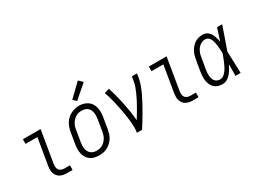

<svg xmlns="http://www.w3.org/2000/svg" viewBox="-55 -1372 2610 1980"><g transform="rotate(-30 1250.0 -382.0)"><path d="M322 0Q301 0 280.5 -3.5Q260 -7 242 -16.5Q224 -26 211.5 -41.5Q199 -57 192.5 -76Q186 -95 186 -116.5Q186 -138 189 -159L242 -475H101V-530H312L249 -150Q246 -132 248 -113.5Q250 -95 260 -81Q270 -67 287 -61Q304 -55 322 -55H387V0Z M701 8Q673 8 646 1.5Q619 -5 597.5 -20.5Q576 -36 562.5 -58.5Q549 -81 543 -107Q537 -133 537.5 -161.5Q538 -190 543 -218L565 -348Q569 -373 577 -397.5Q585 -422 598.5 -444.5Q612 -467 632 -486Q652 -505 675.5 -516.5Q699 -528 724 -534.5Q749 -541 775 -541Q803 -541 829.5 -533Q856 -525 877.5 -510Q899 -495 912.5 -472Q926 -449 932 -423Q938 -397 937.5 -368.5Q937 -340 932 -312L911 -182Q906 -157 898.5 -132.5Q891 -108 877 -85.5Q863 -63 843 -44.5Q823 -26 799.5 -13.5Q776 -1 750.5 3.5Q725 8 701 8ZM702 -47Q720 -47 738.5 -51Q757 -55 774 -65Q791 -75 804.5 -89.5Q818 -104 827.5 -120.5Q837 -137 842.5 -155Q848 -173 851 -191L872 -321Q875 -341 876 -360.5Q877 -380 874 -398Q871 -416 863 -433Q855 -450 841 -461.5Q827 -473 809 -478Q791 -483 771 -483Q753 -483 734.5 -478.5Q716 -474 700 -464Q684 -454 670.5 -439.5Q657 -425 647.5 -408.5Q638 -392 632.5 -374.5Q627 -357 625 -339L603 -209Q600 -189 599 -170Q598 -151 601 -132.5Q604 -114 612 -97.5Q620 -81 633.5 -69.5Q647 -58 665 -52.5Q683 -47 702 -47ZM783 -592 746 -628 895 -772 940 -728Z M1153 0Q1159 -34 1158 -68Q1157 -102 1154 -135Q1151 -168 1146 -201Q1141 -234 1135 -266.5Q1129 -299 1122 -331Q1115 -363 1107.5 -395Q1100 -427 1091 -458Q1082 -489 1071 -520L1129 -538Q1146 -487 1159.5 -435Q1173 -383 1184 -329.5Q1195 -276 1203.5 -222Q1212 -168 1216 -113Q1234 -142 1251.5 -171.5Q1269 -201 1286 -230.5Q1303 -260 1318.5 -290Q1334 -320 1348 -351Q1362 -382 1373.5 -413.5Q1385 -445 1390 -477L1399 -530H1460L1451 -477Q1444 -435 1428 -393.5Q1412 -352 1393 -312Q1374 -272 1352.5 -232.5Q1331 -193 1308.5 -154Q1286 -115 1262.5 -76.5Q1239 -38 1214 0Z M1822 0Q1801 0 1780.5 -3.5Q1760 -7 1742 -16.5Q1724 -26 1711.5 -41.5Q1699 -57 1692.5 -76Q1686 -95 1686 -116.5Q1686 -138 1689 -159L1742 -475H1601V-530H1812L1749 -150Q1746 -132 1748 -113.5Q1750 -95 1760 -81Q1770 -67 1787 -61Q1804 -55 1822 -55H1887V0Z M2173 8Q2147 8 2121.5 1Q2096 -6 2077 -23Q2058 -40 2047.5 -63Q2037 -86 2032.5 -111.5Q2028 -137 2029.5 -164Q2031 -191 2035 -218L2057 -348Q2061 -371 2067.5 -394Q2074 -417 2085.5 -439Q2097 -461 2114 -480.5Q2131 -500 2152 -513.5Q2173 -527 2197 -532.5Q2221 -538 2245 -538Q2263 -538 2280.5 -531.5Q2298 -525 2311 -513Q2324 -501 2333 -486Q2342 -471 2348 -454Q2354 -437 2358.5 -419.5Q2363 -402 2366 -384Q2378 -420 2389.5 -456.5Q2401 -493 2413 -530H2474Q2450 -462 2427 -394Q2404 -326 2379 -258Q2382 -194 2384 -129.5Q2386 -65 2388 0H2327Q2327 -34 2327.5 -68.5Q2328 -103 2328 -138Q2316 -113 2301.5 -88.5Q2287 -64 2268.5 -42.5Q2250 -21 2225 -6.5Q2200 8 2173 8ZM2173 -47Q2196 -47 2216 -62.5Q2236 -78 2250 -97.5Q2264 -117 2274.5 -138Q2285 -159 2294.5 -181Q2304 -203 2312.5 -225Q2321 -247 2328 -269Q2328 -285 2327 -301Q2326 -317 2325 -332.5Q2324 -348 2322 -364Q2320 -380 2316.5 -395.5Q2313 -411 2308.5 -425.5Q2304 -440 2295.5 -453Q2287 -466 2274 -474.5Q2261 -483 2245 -483Q2228 -483 2211 -477.5Q2194 -472 2179.5 -461Q2165 -450 2154 -435.5Q2143 -421 2135.5 -405Q2128 -389 2123.5 -372Q2119 -355 2117 -339L2095 -209Q2092 -191 2090.5 -172.5Q2089 -154 2090.5 -137Q2092 -120 2097 -103.5Q2102 -87 2112.5 -74Q2123 -61 2139 -54Q2155 -47 2173 -47Z"/></g></svg>

Font: Iosevka Slab Light
Style: Italic
Weight: 300
Italic angle: -9°
Monospace: yes
Designer: Belleve Invis
Foundry: Belleve Invis
Version: Version 11.1.1; ttfautohint (v1.8.3)